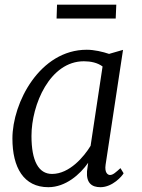

<svg xmlns="http://www.w3.org/2000/svg" viewBox="-20 -777 596 807"><path d="M183.1 9.8C255.9 9.8 316.4 -43.9 350.6 -92.8L345.7 -57.1C342.3 -8.3 365.2 9.8 402.3 9.8C453.1 9.8 494.1 -37.6 499.5 -48.8L486.3 -70.3C467.3 -53.2 455.1 -41.5 442.4 -41.5C433.1 -41.5 418.9 -50.8 423.8 -84.5L497.1 -567.4L439.5 -550.8L439 -550.3C411.6 -559.6 376 -567.9 344.7 -567.9C147.5 -567.9 32.2 -345.7 32.2 -194.8C32.2 -72.8 79.6 9.8 183.1 9.8ZM198.7 -45.9C142.1 -45.9 112.3 -100.6 112.3 -205.6C112.3 -337.9 189.9 -519.5 332.5 -519.5C360.8 -519.5 389.6 -513.7 411.1 -497.6L360.8 -164.1C333.5 -119.1 272.5 -45.9 198.7 -45.9ZM217.8 -699.2H466.3L468.8 -757.3H219.7Z"/></svg>

Font: Merriweather
Style: Light Italic
Weight: 300
Italic angle: -7.5°
Designer: Eben Sorkin
Foundry: Eben Sorkin
Version: Version 1.001